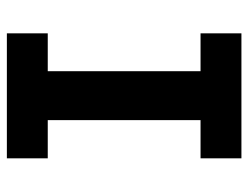

<svg xmlns="http://www.w3.org/2000/svg" viewBox="-104 -636 740 573"><g transform="rotate(-90 266.5 -350.0)"><path d="M80 0V-122H194V-578H80V-700H453V-578H340V-122H453V0Z"/></g></svg>

Font: Inclusive Sans
Style: Regular
Weight: 400
Designer: Olivia King
Foundry: Olivia King
Version: Version 2.004